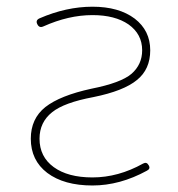

<svg xmlns="http://www.w3.org/2000/svg" viewBox="-20 -575 540 581"><path d="M259.8 -13.7Q173.8 -13.7 123 -51.8Q73.2 -89.8 73.2 -155.3Q73.2 -215.8 117.2 -251Q162.1 -286.1 256.8 -306.6Q345.7 -324.2 377.9 -351.6Q410.2 -379.9 410.2 -422.9Q410.2 -471.7 369.1 -501Q328.1 -529.3 259.8 -529.3Q187.5 -529.3 111.3 -495.1Q98.6 -489.3 92.8 -502Q86.9 -513.7 99.6 -519.5Q180.7 -554.7 259.8 -554.7Q339.8 -554.7 387.7 -518.6Q434.6 -482.4 434.6 -422.9Q434.6 -365.2 394.5 -333Q354.5 -299.8 262.7 -281.2Q173.8 -264.6 137.7 -235.4Q99.6 -205.1 99.6 -155.3Q99.6 -100.6 142.6 -69.3Q185.5 -38.1 259.8 -38.1Q337.9 -38.1 413.1 -80.1Q423.8 -85.9 429.7 -75.2Q436.5 -64.5 424.8 -58.6Q342.8 -13.7 259.8 -13.7Z"/></svg>

Font: Rounded-L Mgen+ 2m thin
Style: Regular
Weight: 100
Designer: [Source Han Sans]
Ryoko NISHIZUKA  (kana & ideographs); Paul D. Hunt (Latin, Greek & Cyrillic); Wenlong ZHANG  (bopomofo
Version: Version 1.059.20150602